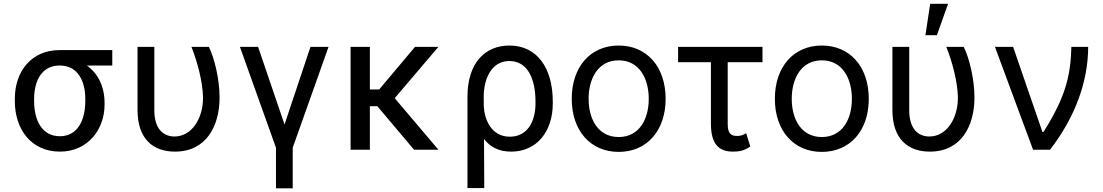

<svg xmlns="http://www.w3.org/2000/svg" viewBox="-20 -794 5846 1018"><path d="M58.6 -269.9V-258.5C58.6 -106.5 147 9.9 297.6 9.9C447.4 9.9 534.4 -109.7 534.4 -238.6V-248.6C534.4 -334.9 499.6 -404.8 440.3 -446.7H575.3V-528.4H296.2C147 -528.4 58.6 -416.2 58.6 -269.9ZM160.9 -258.5V-269.9C160.9 -364.7 201 -446.7 296.2 -446.7C392.4 -446.7 432.2 -364.7 432.2 -269.9V-258.5C432.2 -158 392.4 -71.7 297.6 -71.7C201 -71.7 160.9 -158 160.9 -258.5Z M709.2 -545.5V-210.9C709.2 -57.9 790.5 9.9 908 9.9C1074.2 9.9 1144.2 -126.8 1144.2 -277C1144.2 -372.9 1117.2 -485.8 1087.4 -545.5H995C1027.3 -464.5 1055 -358.3 1056.5 -277C1056.5 -161.9 994.3 -70.3 905.2 -70.3C850.1 -70.3 798.3 -105.8 798.3 -209.5V-545.5Z M1252.1 -545.5 1443.2 -10.7V204.5H1532V-10.7L1721.9 -545.5H1626.1L1488.6 -133.9L1348.4 -545.5Z M1941.1 -545.5H1838.8V0H1941.1V-230.8H1980.8L2175.4 0H2304.7L2072.8 -273.4L2304.3 -545.5H2180.4L1990.4 -319.6H1941.1Z M2458.5 -280.5V203.1H2547.6L2546.2 -56.8C2579.9 -14.2 2624.6 9.9 2690 9.9C2826 9.9 2910.9 -96.6 2910.9 -245.4V-255.3C2910.9 -433.6 2827.4 -552.6 2681.1 -552.6C2553.6 -552.6 2458.5 -462.7 2458.5 -280.5ZM2544.7 -280.5C2544.4 -372.2 2583.5 -470.5 2680.8 -470.5C2776.6 -470.5 2819.2 -377.1 2819.2 -255.3V-245.4C2819.2 -150.9 2777 -69.2 2683.2 -69.2C2583.5 -69.2 2548.7 -162.6 2545.1 -230.1Z M3260.3 11.4C3409.4 11.4 3509.2 -100.9 3509.2 -269.9C3509.2 -440.3 3409.4 -552.6 3260.3 -552.6C3111.2 -552.6 3011.4 -440.3 3011.4 -269.9C3011.4 -100.9 3111.2 11.4 3260.3 11.4ZM3100.9 -269.9C3100.9 -378.2 3151.3 -474.1 3260.3 -474.1C3369.3 -474.1 3419.7 -378.2 3419.7 -269.9C3419.7 -161.9 3369.3 -67.5 3260.3 -67.5C3151.3 -67.5 3100.9 -161.9 3100.9 -269.9Z M4022.7 -545.5H3575.3V-464.1H3749.3V-138.8C3749.3 -32.7 3789.4 9.9 3865.8 9.9C3897.7 9.9 3925.8 5.7 3958.1 -17.4L3936.1 -88.1C3925.8 -81 3909.1 -73.2 3891.7 -73.2C3868.6 -73.2 3838.4 -73.9 3838.4 -134.9V-464.1H4022.7Z M4337.4 11.4C4486.5 11.4 4586.3 -100.9 4586.3 -269.9C4586.3 -440.3 4486.5 -552.6 4337.4 -552.6C4188.2 -552.6 4088.4 -440.3 4088.4 -269.9C4088.4 -100.9 4188.2 11.4 4337.4 11.4ZM4177.9 -269.9C4177.9 -378.2 4228.3 -474.1 4337.4 -474.1C4446.4 -474.1 4496.8 -378.2 4496.8 -269.9C4496.8 -161.9 4446.4 -67.5 4337.4 -67.5C4228.3 -67.5 4177.9 -161.9 4177.9 -269.9Z M4711.6 -545.5V-210.9C4711.6 -57.9 4793 9.9 4910.5 9.9C5076.7 9.9 5146.7 -126.8 5146.7 -277C5146.7 -372.9 5119.7 -485.8 5089.8 -545.5H4997.5C5029.8 -464.5 5057.5 -358.3 5058.9 -277C5058.9 -161.9 4996.8 -70.3 4907.7 -70.3C4852.6 -70.3 4800.8 -105.8 4800.8 -209.5V-545.5ZM4886.7 -607.2H4947.4L5006.7 -773.8H4911.9Z M5457.4 0H5547.2C5681.5 -173.7 5749.3 -362.9 5749.6 -545.5H5660.5C5656.6 -396.3 5632.1 -283.4 5512.8 -94.5H5507.1L5351.6 -545.5H5255.3Z"/></svg>

Font: Margiela Sans Text
Style: Regular
Weight: 400
Designer: Stefan Endress, Andreas Faust
Version: Version 1.100;FEAKit 1.0